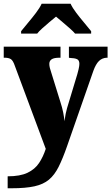

<svg xmlns="http://www.w3.org/2000/svg" viewBox="-23 -786 596 1028"><path d="M18 158Q85 158 124.5 139Q164 120 186 87Q208 54 222 11L57 -432Q47 -462 35 -469.5Q23 -477 2 -477H-3V-536H301V-477H296Q266 -477 253.5 -468.5Q241 -460 241 -444Q241 -434 244 -422Q247 -410 251 -399L300 -241Q310 -211 315.5 -183Q321 -155 322 -137Q325 -159 328.5 -176Q332 -193 336 -207L391 -389Q394 -398 398 -416Q402 -434 402 -444Q402 -463 390 -469Q378 -475 350 -476L346 -477V-536H553V-477H549Q524 -476 507 -459.5Q490 -443 477 -407L336 -3Q313 63 291 107Q269 151 239 176Q209 201 161.5 211.5Q114 222 39 222H18ZM90 -619Q105 -638 127 -664Q149 -690 169.5 -717Q190 -744 200 -766H355Q365 -744 385.5 -717Q406 -690 428 -664Q450 -638 465 -619V-606H379Q371 -616 352 -633Q333 -650 312 -667.5Q291 -685 277 -697Q262 -685 242 -668Q222 -651 203.5 -634.5Q185 -618 176 -606H90Z"/></svg>

Font: Noto Serif Thai SemiCondensed Black
Style: Regular
Weight: 900
Width: 4
Designer: Monotype Design Team
Foundry: Monotype Imaging Inc.
Version: Version 2.002; ttfautohint (v1.8.4.7-5d5b)